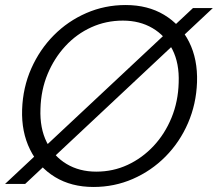

<svg xmlns="http://www.w3.org/2000/svg" viewBox="-26 -732 867 764"><path d="M-6 0 742 -700H821L74 0ZM346 12Q258 12 193 -27.5Q128 -67 93.5 -137Q59 -207 62 -296Q65 -384 98.5 -459.5Q132 -535 188 -591.5Q244 -648 317.5 -680Q391 -712 474 -712Q562 -712 627 -673Q692 -634 726.5 -565Q761 -496 758 -405Q755 -318 722 -242Q689 -166 632.5 -109Q576 -52 502.5 -20Q429 12 346 12ZM357 -49Q424 -49 482 -76Q540 -103 585 -151Q630 -199 656.5 -263.5Q683 -328 685 -403Q688 -480 660 -535Q632 -590 581 -620Q530 -650 463 -650Q396 -650 337.5 -623.5Q279 -597 234.5 -549Q190 -501 163.5 -437.5Q137 -374 135 -299Q132 -222 160 -166Q188 -110 239 -79.5Q290 -49 357 -49Z"/></svg>

Font: DM Sans 17pt Light
Style: Italic
Weight: 300
Italic angle: -10°
Version: Version 4.004;gftools[0.9.30]